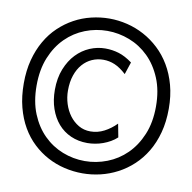

<svg xmlns="http://www.w3.org/2000/svg" viewBox="-82 -807 903 901"><g transform="rotate(10 370.0 -356.5)"><path d="M505.4 -183.1Q491.7 -170.4 475.1 -160.9Q458.5 -151.4 440.2 -144.8Q421.9 -138.2 402.8 -135Q383.8 -131.8 366.2 -131.8Q322.8 -131.8 287.1 -147.7Q251.5 -163.6 226.3 -192.6Q201.2 -221.7 187.3 -262Q173.3 -302.2 173.3 -351.6Q173.3 -407.7 190.7 -451.2Q208 -494.6 236.1 -523.9Q264.2 -553.2 300 -568.4Q335.9 -583.5 373.5 -583.5Q407.2 -583.5 438.2 -574Q469.2 -564.5 502.9 -539.6L483.4 -481Q454.1 -507.8 428 -518.8Q401.9 -529.8 373.5 -529.8Q345.2 -529.8 319.8 -518.6Q294.4 -507.3 275.4 -485.6Q256.3 -463.9 245.4 -432.1Q234.4 -400.4 234.4 -358.9Q234.4 -326.7 244.1 -295.9Q253.9 -265.1 271.7 -241.2Q289.6 -217.3 314.7 -202.6Q339.8 -188 371.1 -188Q405.3 -188 436.3 -204.1Q467.3 -220.2 493.2 -246.6ZM368.7 -725.1Q411.1 -725.1 453.4 -714.8Q495.6 -704.6 534.2 -683.8Q572.8 -663.1 605.7 -632.3Q638.7 -601.6 663.1 -560.5Q687.5 -519.5 701.4 -468.5Q715.3 -417.5 715.3 -356.4Q715.3 -293.9 701.4 -242.4Q687.5 -190.9 663.1 -150.1Q638.7 -109.4 605.7 -78.9Q572.8 -48.3 534.2 -28.1Q495.6 -7.8 453.4 2.2Q411.1 12.2 368.7 12.2Q324.7 12.2 282.2 2.2Q239.7 -7.8 201.7 -28.1Q163.6 -48.3 131.1 -78.9Q98.6 -109.4 75 -150.1Q51.3 -190.9 37.8 -242.7Q24.4 -294.4 24.4 -356.4Q24.4 -417.5 37.8 -468.5Q51.3 -519.5 75 -560.5Q98.6 -601.6 131.1 -632.3Q163.6 -663.1 201.7 -683.8Q239.7 -704.6 282.5 -714.8Q325.2 -725.1 368.7 -725.1ZM368.7 -666.5Q314 -666.5 262.9 -646.5Q211.9 -626.5 172.4 -587.4Q132.8 -548.3 109.1 -490.5Q85.4 -432.6 85.4 -356.4Q85.4 -280.3 109.1 -222.4Q132.8 -164.6 172.4 -125.5Q211.9 -86.4 262.9 -66.4Q314 -46.4 368.7 -46.4Q423.3 -46.4 474.9 -66.4Q526.4 -86.4 566.2 -125.5Q606 -164.6 630.1 -222.4Q654.3 -280.3 654.3 -356.4Q654.3 -432.6 630.1 -490.5Q606 -548.3 566.2 -587.4Q526.4 -626.5 474.9 -646.5Q423.3 -666.5 368.7 -666.5Z"/></g></svg>

Font: Andika Basic
Style: Regular
Weight: 400
Designer: Annie Olsen & Victor Gaultney
Foundry: SIL International
Version: Version 1.000